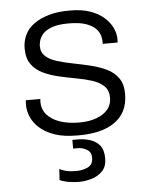

<svg xmlns="http://www.w3.org/2000/svg" viewBox="-52 -565 642 815"><g transform="rotate(-5 268.5 -157.0)"><path d="M260 10Q203 10 164 -4Q125 -18 101 -40Q77 -62 66.5 -87.5Q56 -113 56 -134Q56 -141 56 -145.5Q56 -150 57 -158H119Q118 -154 118 -151.5Q118 -149 118 -145Q118 -113 138 -90.5Q158 -68 193 -56Q228 -44 276 -44Q318 -44 349.5 -56Q381 -68 397.5 -88.5Q414 -109 414 -137Q414 -169 395.5 -187Q377 -205 346.5 -215Q316 -225 279.5 -231.5Q243 -238 206 -246.5Q169 -255 138.5 -269.5Q108 -284 89.5 -309.5Q71 -335 71 -378Q71 -408 83.5 -434.5Q96 -461 122 -480Q148 -499 185.5 -510Q223 -521 272 -521H279Q327 -521 362.5 -508.5Q398 -496 421 -475.5Q444 -455 455.5 -431Q467 -407 467 -383Q467 -379 466.5 -373.5Q466 -368 466 -368H403V-380Q403 -389 399 -403.5Q395 -418 381.5 -432.5Q368 -447 340.5 -457Q313 -467 266 -467Q222 -467 195.5 -457.5Q169 -448 156.5 -434Q144 -420 140 -405.5Q136 -391 136 -382Q136 -355 154 -338.5Q172 -322 203 -312.5Q234 -303 270.5 -296Q307 -289 344 -280Q381 -271 411.5 -256.5Q442 -242 460.5 -216Q479 -190 479 -149Q479 -105 463 -75Q447 -45 418 -26Q389 -7 351.5 1.5Q314 10 270 10ZM253 207Q232 207 210 203.5Q188 200 170 192L173 145Q183 151 200.5 155.5Q218 160 244 160Q271 160 293.5 149.5Q316 139 316 109Q316 86 298 75Q280 64 260 64H239V27H263Q290 27 315 35Q340 43 355.5 62Q371 81 371 117Q371 153 351 172.5Q331 192 303.5 199.5Q276 207 253 207Z"/></g></svg>

Font: Chivo ExtraLight
Style: Regular
Weight: 250
Designer: Hector Gatti
Foundry: Omnibus-Type
Version: Version 2.002